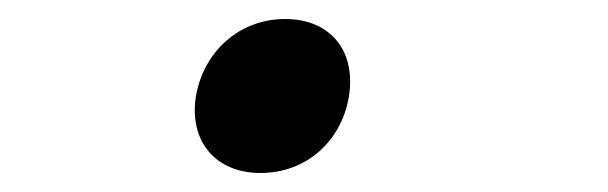

<svg xmlns="http://www.w3.org/2000/svg" viewBox="-20 -443 640 202"><path d="M254 -261C302 -261 339 -294 347 -341C355 -389 328 -423 280 -423C232 -423 194 -389 186 -341C179 -294 207 -261 254 -261Z"/></svg>

Font: JetBrains Mono Light
Style: Italic
Weight: 336
Italic angle: -9°
Monospace: yes
Designer: Philipp Nurullin, Konstantin Bulenkov
Foundry: JetBrains
Version: Version 2.305